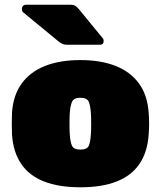

<svg xmlns="http://www.w3.org/2000/svg" viewBox="-20 -785 682 815"><path d="M321 10Q229 10 166 -15Q103 -40 69.5 -90Q36 -140 31 -213Q30 -236 30 -260.5Q30 -285 31 -307Q36 -381 72 -430.5Q108 -480 171 -505Q234 -530 321 -530Q408 -530 471 -505Q534 -480 570 -430.5Q606 -381 611 -307Q613 -285 613 -260.5Q613 -236 611 -213Q606 -140 572.5 -90Q539 -40 476 -15Q413 10 321 10ZM321 -150Q350 -150 357 -166.5Q364 -183 366 -218Q367 -233 367 -260Q367 -287 366 -302Q364 -335 357 -352.5Q350 -370 321 -370Q293 -370 285.5 -352.5Q278 -335 276 -302Q275 -287 275 -260Q275 -233 276 -218Q278 -183 285.5 -166.5Q293 -150 321 -150ZM267 -595Q251 -595 242 -600Q233 -605 225 -612L78 -733Q73 -738 73 -745Q73 -765 92 -765H278Q289 -765 296.5 -762Q304 -759 315 -746L415 -624Q420 -619 420 -611Q420 -595 404 -595Z"/></svg>

Font: Rubik Light Black
Style: Regular
Weight: 900
Version: Version 2.104